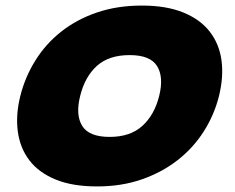

<svg xmlns="http://www.w3.org/2000/svg" viewBox="-20 -660 843 690"><path d="M767 -315Q750 -247 712.5 -188Q675 -129 619 -85Q563 -41 490 -15.5Q417 10 329 10Q240 10 179.5 -15Q119 -40 85.5 -84Q52 -128 44 -187.5Q36 -247 53 -315Q70 -383 107 -442.5Q144 -502 199.5 -546Q255 -590 328 -615Q401 -640 490 -640Q578 -640 639 -615Q700 -590 734 -546Q768 -502 776 -443Q784 -384 767 -315ZM552 -315Q569 -383 544.5 -422.5Q520 -462 446 -462Q371 -462 328 -423Q285 -384 268 -315Q251 -247 275.5 -207.5Q300 -168 374 -168Q448 -168 491.5 -207.5Q535 -247 552 -315Z"/></svg>

Font: TypoPRO Sinkin Sans
Style: 900 X Black Italic
Weight: 950
Italic angle: -112°
Designer: Keith Bates
Foundry: K-Type
Version: Sinkin Sans (version 1.0)  by Keith Bates   •   © 2014   www